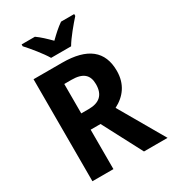

<svg xmlns="http://www.w3.org/2000/svg" viewBox="-220 -1049 1043 1164"><g transform="rotate(-30 301.5 -466.5)"><path d="M234 -773H374C400 -818 455 -883 488 -920V-933H396C364 -911 337 -886 303 -853C271 -885 243 -912 213 -933H120V-920C154 -883 209 -816 234 -773ZM277 -714H77V0H224V-276H293L438 0H603L421 -315C493 -352 540 -413 540 -506C540 -644 454 -714 277 -714ZM274 -596C354 -596 390 -565 390 -499C390 -424 350 -390 276 -390H224V-596Z"/></g></svg>

Font: Noto Sans Myanmar UI SemiCondensed
Style: Bold
Weight: 700
Width: 4
Designer: Monotype Design Team
Foundry: Monotype Imaging Inc.
Version: Version 2.103